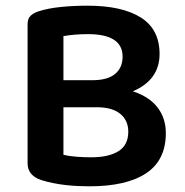

<svg xmlns="http://www.w3.org/2000/svg" viewBox="-20 -641 649 675"><path d="M541 -451Q541 -406 517.5 -373Q494 -340 447 -320Q505 -301 534 -263Q563 -225 563 -173Q563 -78 494 -32Q425 14 294 14Q275 14 253.5 13Q232 12 210 9.5Q188 7 166 2.5Q144 -2 125 -8Q77 -24 77 -67V-556Q77 -575 87 -585Q97 -595 115 -601Q149 -612 194 -616.5Q239 -621 288 -621Q409 -621 475 -579.5Q541 -538 541 -451ZM431 -178Q431 -218 402.5 -241Q374 -264 320 -264H203V-97Q222 -92 248.5 -90Q275 -88 301 -88Q362 -88 396.5 -109.5Q431 -131 431 -178ZM203 -359H304Q358 -359 384.5 -381Q411 -403 411 -442Q411 -521 289 -521Q264 -521 241.5 -519Q219 -517 203 -514Z"/></svg>

Font: Baloo Bhai 2 SemiBold
Style: Regular
Weight: 600
Designer: Supriya Tembe, Noopur Datye and Ek Type
Foundry: Ek Type
Version: Version 1.640;PS 1.000;hotconv 16.6.51;makeotf.lib2.5.65220;